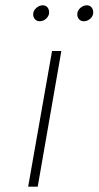

<svg xmlns="http://www.w3.org/2000/svg" viewBox="-20 -703 371 723"><path d="M86 0 176 -511H211L122 0ZM295 -623Q284.5 -623 277.8 -630.5Q271 -638 271 -649Q271 -662.5 282.2 -672.8Q293.5 -683 307 -683Q318.5 -683 324.8 -675.2Q331 -667.5 331 -656Q331 -647 326 -639.5Q321 -632 312.8 -627.5Q304.5 -623 295 -623ZM129 -623Q118.5 -623 111.8 -630.5Q105 -638 105 -649Q105 -658 110.2 -665.8Q115.5 -673.5 123.8 -678.2Q132 -683 141 -683Q152.5 -683 158.8 -675.2Q165 -667.5 165 -656Q165 -643.5 154.2 -633.2Q143.5 -623 129 -623Z"/></svg>

Font: Overpass Thin
Style: Italic
Weight: 250
Italic angle: -10°
Designer: Delve Withrington, Dave Bailey, Thomas Jockin
Foundry: Delve Fonts LLC
Version: Version 4.000